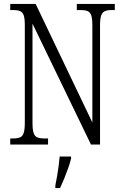

<svg xmlns="http://www.w3.org/2000/svg" viewBox="-20 -734 626 975"><path d="M32 0V-31H46Q69 -31 82 -36.5Q95 -42 100.5 -59.5Q106 -77 106 -111V-605Q106 -640 100.5 -656Q95 -672 82 -677.5Q69 -683 48 -683H32V-714H161L449 -112V-605Q449 -639 443.5 -655.5Q438 -672 425 -677.5Q412 -683 391 -683H370V-714H563V-683H546Q525 -683 512 -677Q499 -671 493.5 -654.5Q488 -638 488 -603V0H442L145 -614V-111Q145 -77 150.5 -59.5Q156 -42 169 -36.5Q182 -31 203 -31H224V0ZM261 208Q266 184 270 160Q274 136 277.5 111Q281 86 283 61H341V71Q336 92 326.5 119Q317 146 306 173Q295 200 285 221H261Z"/></svg>

Font: Noto Serif Khmer ExtraCondensed Light
Style: Regular
Weight: 300
Width: 2
Designer: Danh Hong and the Monotype Design Team
Foundry: Monotype Imaging Inc.
Version: Version 2.004